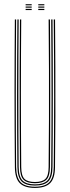

<svg xmlns="http://www.w3.org/2000/svg" viewBox="-20 -893 334 918"><path d="M147 5.5Q97.8 5.5 74.8 -17.1Q51.8 -39.8 51.2 -93.5Q50.2 -188.8 49.9 -278Q49.5 -367.2 49.5 -453.6Q49.5 -540 49.9 -626Q50.2 -712 51 -800H57Q56.2 -720.5 55.9 -627.8Q55.5 -535 55.5 -439.6Q55.5 -344.2 55.9 -255.5Q56.2 -166.8 57 -95.2Q57.8 -44.2 78.4 -22.2Q99 -0.2 147 -0.2Q195.2 -0.2 216 -22.2Q236.8 -44.2 237 -95.2Q237.8 -166 238.2 -251.2Q238.8 -336.5 238.8 -429.8Q238.8 -523 238.4 -617.4Q238 -711.8 237 -800H243.2Q244.2 -688.5 244.6 -574Q245 -459.5 244.8 -340Q244.5 -220.5 243 -93.5Q242.5 -39.5 219.4 -17Q196.2 5.5 147 5.5ZM147 -5.8Q103.2 -5.8 83.5 -25.5Q63.8 -45.2 63.2 -94.8Q62.5 -168.2 62 -254.1Q61.5 -340 61.5 -432.4Q61.5 -524.8 62 -618.2Q62.5 -711.8 63.2 -800H69.2Q68.5 -720 68.1 -627.8Q67.8 -535.5 67.8 -440.8Q67.8 -346 68.1 -257.1Q68.5 -168.2 69.2 -94.5Q69.8 -47.5 88.2 -29.5Q106.8 -11.5 147 -11.5Q187.5 -11.5 206 -29.4Q224.5 -47.2 224.8 -94.5Q225.5 -167.5 226 -253.4Q226.5 -339.2 226.5 -431.9Q226.5 -524.5 226 -618.1Q225.5 -711.8 224.8 -800H231Q231.8 -719.8 232.1 -627.5Q232.5 -535.2 232.5 -440.8Q232.5 -346.2 232.1 -257.4Q231.8 -168.5 231 -94.8Q230.8 -45.5 211 -25.6Q191.2 -5.8 147 -5.8ZM147 -17Q110 -17 93 -33.2Q76 -49.5 75.5 -94.2Q74.5 -189 74.1 -307.8Q73.8 -426.5 74 -553.6Q74.2 -680.8 75.5 -800H81.5Q80.8 -718.5 80.4 -628.4Q80 -538.2 80 -445.8Q80 -353.2 80.4 -263.8Q80.8 -174.2 81.5 -94Q82 -52.5 97.2 -37.6Q112.5 -22.8 147 -22.8Q181.8 -22.8 197 -37.6Q212.2 -52.5 212.5 -94Q213.8 -202.5 214.1 -320.5Q214.5 -438.5 214.1 -560Q213.8 -681.5 212.5 -800H218.8Q219.5 -720.5 219.9 -628Q220.2 -535.5 220.2 -440.1Q220.2 -344.8 219.9 -255.8Q219.5 -166.8 218.8 -94.2Q218.5 -49.2 201.2 -33.1Q184 -17 147 -17ZM163 -867.5V-873H192V-867.5ZM102.5 -845V-850.5H131.5V-845ZM102.5 -856.2V-861.8H131.5V-856.2ZM102.5 -867.5V-873H131.5V-867.5ZM163 -845V-850.5H192V-845ZM163 -856.2V-861.8H192V-856.2Z"/></svg>

Font: Big Shoulders Inline Display ExtraLight
Style: Regular
Weight: 250
Version: Version 2.002